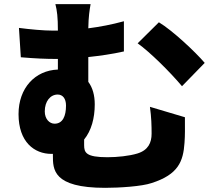

<svg xmlns="http://www.w3.org/2000/svg" viewBox="-20 -838 1040 922"><path d="M743 -731 641 -630C700 -588 796 -493 854 -424L963 -536C918 -589 808 -692 743 -731ZM242 -244C218 -244 195 -266 195 -303C195 -352 222 -384 257 -384C281 -384 297 -365 297 -331C297 -280 281 -244 242 -244ZM435 -337C435 -380 425 -417 404 -445V-564C459 -570 518 -578 575 -591V-736C517 -720 459 -709 404 -702C405 -758 410 -789 415 -818H246C254 -787 258 -756 258 -691H234C189 -691 124 -697 71 -704L80 -563C150 -557 203 -555 245 -555H258V-504C148 -500 69 -415 69 -290C69 -156 145 -99 227 -99H234V-92C234 -25 233 64 485 64C554 64 662 57 708 41C837 0 860 -64 866 -152C869 -194 868 -216 868 -275L700 -325C707 -275 708 -235 708 -196C708 -153 692 -117 640 -101C601 -89 543 -83 496 -83C393 -83 384 -105 384 -141V-168C419 -211 435 -271 435 -337Z"/></svg>

Font: Noto Sans TC Black
Style: Regular
Weight: 900
Designer: Ryoko NISHIZUKA 西塚涼子 (kana, bopomofo & ideographs); Paul D. Hunt (Latin, Greek & Cyrillic); Sandoll Communications 산돌커뮤니
Foundry: Adobe
Version: Version 2.004;hotconv 1.0.118;makeotfexe 2.5.65603